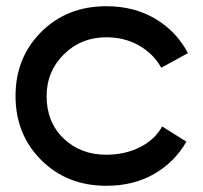

<svg xmlns="http://www.w3.org/2000/svg" viewBox="-20 -585 655 618"><path d="M502 -178 580 -129Q542 -63 476 -25Q410 13 322 13Q196 13 113 -69.5Q30 -152 30 -276Q30 -400 113 -482.5Q196 -565 322 -565Q412 -565 480 -524.5Q548 -484 585 -414L499 -367Q474 -412 427.5 -438.5Q381 -465 322 -465Q241 -465 185.5 -410Q130 -355 130 -276Q130 -192 184.5 -139.5Q239 -87 322 -87Q382 -87 430 -111Q478 -135 502 -178Z"/></svg>

Font: Edgecutting Lite Medium
Style: Medium
Weight: 500
Designer: RandomMaerks (Nguyen Gia Bao)
Version: Version 1.0